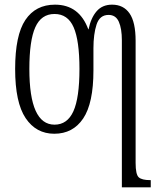

<svg xmlns="http://www.w3.org/2000/svg" viewBox="-20 -564 684 824"><path d="M503 -391Q503 -441 490 -470.5Q477 -500 446 -500Q408 -500 394.5 -459Q381 -418 381 -357V-262Q381 -121 337 -55.5Q293 10 213 10Q135 10 90 -57Q45 -124 45 -268Q45 -413 89 -478.5Q133 -544 216 -544Q320 -544 359 -438H360Q370 -487 394.5 -515.5Q419 -544 461 -544Q510 -544 536 -506.5Q562 -469 562 -389V135Q562 185 575.5 197Q589 209 624 209H627V240H503ZM214 -29Q269 -29 295 -86.5Q321 -144 321 -268Q321 -390 296 -447Q271 -504 214 -504Q157 -504 131.5 -447Q106 -390 106 -268Q106 -29 214 -29Z"/></svg>

Font: Noto Serif ExtraCondensed Light
Style: Regular
Weight: 300
Width: 2
Designer: Monotype Design Team
Foundry: Monotype Imaging Inc.
Version: Version 2.014; ttfautohint (v1.8.4.7-5d5b)